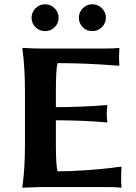

<svg xmlns="http://www.w3.org/2000/svg" viewBox="-20 -871 634 894"><path d="M473.1 -788.1Q473.1 -763.2 454.6 -744.6Q436 -726.1 409.9 -726.1Q383.8 -726.1 365.5 -744.1Q347.2 -762.2 347.2 -788.1Q347.2 -814 365.5 -832.5Q383.8 -851.1 409.9 -851.1Q436 -851.1 454.6 -832.5Q473.1 -814 473.1 -788.1ZM145.5 -744.1Q127 -762.2 127 -788.1Q127 -814 145.5 -832.5Q164.1 -851.1 189.9 -851.1Q215.8 -851.1 234.4 -832.5Q252.9 -814 252.9 -788.1Q252.9 -762.2 234.4 -744.1Q215.8 -726.1 189.9 -726.1Q164.1 -726.1 145.5 -744.1ZM240.2 -200.2Q240.2 -100.1 248 -73.2Q308.1 -73.2 382.1 -78.6Q456.1 -84 500 -89.4L543.9 -95.2L545.9 -90.8Q543.9 -74.7 543.9 -36.1Q543.9 -18.1 545.9 0L543.9 2.9Q520 0 483.9 0H169.9L85 2.9L84 0Q96.2 -81.1 96.2 -200.2V-444.8Q96.2 -560.1 84 -645L85.9 -647.9Q135.7 -645 169.9 -645H474.1Q510.3 -645 534.2 -647.9L536.1 -645Q534.2 -622.1 534.2 -609.9Q534.2 -585 536.1 -568.8L534.2 -564.9Q382.3 -577.1 248 -577.1Q240.2 -550.3 240.2 -444.8V-372.1Q359.4 -372.1 477.1 -381.8L480 -378.9Q477.1 -365.7 477.1 -341.8Q477.1 -317.9 480 -304.2L477.1 -300.8Q377.9 -310.5 240.2 -311Z"/></svg>

Font: Linux Biolinum O
Style: Bold
Weight: 700
Designer: Philipp H. Poll
Foundry: Philipp H. Poll
Version: Version 1.3.2